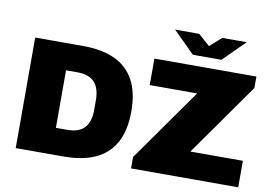

<svg xmlns="http://www.w3.org/2000/svg" viewBox="-89 -1031 1667 1177"><g transform="rotate(10 745.0 -442.5)"><path d="M74 0V-688H372Q490 -688 570 -651Q650 -614 691.5 -538Q733 -462 733 -344Q733 -227 691.5 -150.5Q650 -74 570 -37Q490 0 372 0ZM295 -165H368Q404 -165 430.5 -175Q457 -185 474 -204Q491 -223 499 -251Q507 -279 507 -314V-374Q507 -409 499 -437Q491 -465 474 -484Q457 -503 430.5 -513Q404 -523 368 -523H295ZM792 0V-71L1111 -523H816V-688H1451V-617L1132 -165H1459V0ZM910 -885H1060L1161 -796H1103L1204 -885H1356L1222 -752H1044Z"/></g></svg>

Font: Archivo SemiBold Black
Style: Regular
Weight: 900
Version: Version 2.001